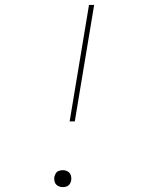

<svg xmlns="http://www.w3.org/2000/svg" viewBox="-20 -755 616 783"><path d="M264 -260H285L364 -735H343ZM236 8Q244 8 251.5 5.5Q259 3 264 -4Q269 -11 270 -18Q272 -29 269 -39.5Q266 -50 256.5 -55.5Q247 -61 236 -61Q229 -61 221 -58.5Q213 -56 208.5 -49.5Q204 -43 202 -35Q200 -24 203 -13.5Q206 -3 215.5 2.5Q225 8 236 8Z"/></svg>

Font: Iosevka Sparkle Thin Oblique
Style: Regular
Weight: 100
Italic angle: -9°
Designer: Belleve Invis
Foundry: Belleve Invis
Version: Version 4.5.0; ttfautohint (v1.8.3)